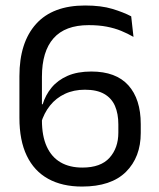

<svg xmlns="http://www.w3.org/2000/svg" viewBox="-20 -670 580 702"><path d="M279.8 12.1Q207.4 12.1 156.2 -16.2Q104.9 -44.5 78 -100.4Q51 -156.3 51 -239.2V-391.5Q51 -514.7 111.8 -582.3Q172.5 -649.9 291.1 -649.9Q349.9 -649.9 390.8 -637.5Q431.7 -625.1 459.7 -610.3L468.1 -535.1Q446.7 -547.4 422.9 -557.2Q399.2 -566.9 370.3 -572.5Q341.4 -578.1 304.1 -578.1Q218.2 -578.1 175.8 -530.1Q133.3 -482.2 133.3 -389.2V-230.1Q133.3 -172.7 150.9 -134.2Q168.4 -95.7 201.4 -76.5Q234.4 -57.3 281.3 -57.3Q348.3 -57.3 380.5 -93.2Q412.7 -129.1 412.7 -185.1V-215.2Q412.7 -254.3 400.4 -282.7Q388 -311.1 361.1 -326.5Q334.2 -342 290.3 -342Q249.7 -342 217.5 -326.9Q185.2 -311.9 162.9 -284.1Q140.5 -256.3 129.5 -218.3L121.7 -288.7H136Q146.3 -322.6 168.6 -349.7Q190.9 -376.8 227 -392.7Q263.2 -408.5 313.9 -408.5Q403.9 -408.5 449.3 -358.1Q494.6 -307.6 494.6 -216.6V-183.9Q494.6 -95.4 440.5 -41.6Q386.3 12.1 279.8 12.1Z"/></svg>

Font: Anek Devanagari Medium
Style: Regular
Weight: 500
Designer: Kailash Malviya (Devanagari) & Yesha Goshar (Latin)
Foundry: Ek Type
Version: Version 1.003